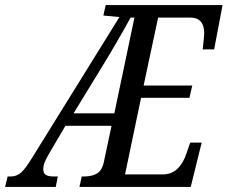

<svg xmlns="http://www.w3.org/2000/svg" viewBox="-63 -734 894 754"><path d="M-33 -41H-20Q2 -41 19.5 -56Q37 -71 66 -119L406 -667L343 -673L352 -714H811L778 -540H733Q739 -594 739 -603Q739 -665 684 -665H558L501 -398H692L681 -350H491L428 -49H575Q611 -49 634 -71.5Q657 -94 669 -131L684 -174H729L686 0H249L258 -41H268Q300 -41 320 -54Q340 -67 347 -108L375 -240H194L131 -133Q118 -111 112.5 -97Q107 -83 107 -69Q107 -54 116.5 -47.5Q126 -41 148 -41H164L156 0H-43ZM386 -289 465 -665H450Q396 -567 339 -474L226 -289Z"/></svg>

Font: Noto Serif Cond
Style: Italic
Weight: 400
Width: 3
Italic angle: -12°
Designer: Monotype Design Team
Foundry: Monotype Imaging Inc.
Version: Version 1.001